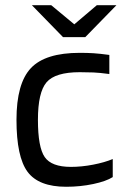

<svg xmlns="http://www.w3.org/2000/svg" viewBox="-20 -706 479 734"><path d="M411 -98V-29Q386 -13 336.5 -2.5Q287 8 233 8Q128 8 85.5 -49Q43 -106 43 -248Q43 -387 98 -445.5Q153 -504 285 -504Q314 -504 337.5 -502.5Q361 -501 398 -496V-423Q361 -428 337.5 -429Q314 -430 285 -430Q191 -430 158 -391.5Q125 -353 125 -248Q125 -143 151 -105.5Q177 -68 251 -68Q292 -68 336 -76.5Q380 -85 411 -98ZM102 -686H176L264 -613L350 -686H425L306 -564H221Z"/></svg>

Font: Blinker
Style: Regular
Weight: 400
Designer: Juergen Huber
Foundry: supertype
Version: Version 1.017;hotconv 1.0.117;makeotfexe 2.5.65602